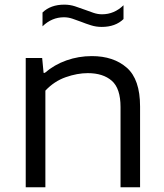

<svg xmlns="http://www.w3.org/2000/svg" viewBox="-20 -786 688 806"><path d="M88 0V-542.5H157L163 -480H168Q208 -514.5 259 -532.5Q310 -550.5 365.5 -550.5Q456.5 -550.5 512.2 -501.8Q568 -453 568 -339V0H486V-336.5Q486 -415 449.2 -447Q412.5 -479 348.5 -479Q304.5 -479 256 -462Q207.5 -445 170.5 -405.5V0ZM407 -673Q383.5 -673 362 -679.8Q340.5 -686.5 320.5 -694.5Q302 -701.5 284.2 -707.5Q266.5 -713.5 248.5 -713.5Q197.5 -713.5 158.5 -675.5V-733.5Q192.5 -766.5 250 -766.5Q273.5 -766.5 295 -759.5Q316.5 -752.5 336.5 -745Q355 -738 372.8 -732Q390.5 -726 408.5 -726Q459.5 -726 498.5 -764V-706Q464.5 -673 407 -673Z"/></svg>

Font: Encode Sans Expanded
Style: Regular
Weight: 400
Width: 7
Designer: Multiple Designers
Foundry: Impallari Type
Version: Version 3.000; ttfautohint (v1.8.3) -l 8 -r 50 -G 200 -x 14 